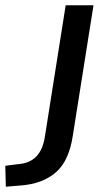

<svg xmlns="http://www.w3.org/2000/svg" viewBox="-133 -512 407 725"><path d="M-111 193 -113 114 -66 108Q-22 105 3 80Q28 55 36 7L115 -492H220L142 0Q135 46 120 80Q105 114 80.5 136.5Q56 159 21 172.5Q-14 186 -62 189Z"/></svg>

Font: Nunito Sans 10pt SemiBold
Style: Italic
Weight: 600
Italic angle: -9°
Designer: Vernon Adams
Foundry: Vernon Adams
Version: Version 3.101;gftools[0.9.27]